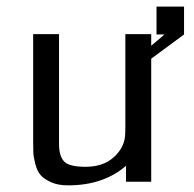

<svg xmlns="http://www.w3.org/2000/svg" viewBox="-20 -548 584 579"><path d="M80 -122V-445H158V-110Q159 -75 174.5 -60Q190 -45 238 -45Q290 -45 321.5 -72.5Q353 -100 357 -136Q358 -146 358 -165V-445H436V-410L476 -444H452V-528H535V-444L436 -371V0H360V-48Q292 11 185 11Q155 11 134 1.5Q113 -8 102.5 -20Q92 -32 86.5 -53.5Q81 -75 80.5 -87.5Q80 -100 80 -122Z"/></svg>

Font: CMU Sans Serif
Style: Medium
Weight: 500
Version: Version 0.7.0